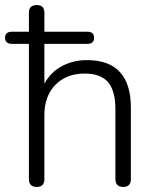

<svg xmlns="http://www.w3.org/2000/svg" viewBox="-30 -731 618 757"><path d="M115 6Q84 6 84 -25V-558H18Q-10 -558 -10 -582Q-10 -606 18 -606H84V-681Q84 -711 115 -711Q145 -711 145 -681V-606H314Q341 -606 341 -582Q341 -558 314 -558H145V-401Q170 -447 214.5 -470.5Q259 -494 313 -494Q486 -494 486 -306V-25Q486 6 456 6Q425 6 425 -25V-301Q425 -373 396 -407Q367 -441 304 -441Q232 -441 188.5 -396.5Q145 -352 145 -277V-25Q145 6 115 6Z"/></svg>

Font: Nunito Light
Style: Regular
Weight: 300
Designer: Vernon Adams
Foundry: Vernon Adams
Version: Version 3.601; ttfautohint (v1.8.2.53-6de2)